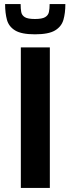

<svg xmlns="http://www.w3.org/2000/svg" viewBox="-20 -920 346 940"><path d="M82 0V-688H224V0ZM151 -752Q85 -752 54 -771Q23 -790 14 -823Q5 -856 5 -900H81Q81 -877 84 -861Q87 -845 101.5 -836Q116 -827 151 -827Q186 -827 201 -836Q216 -845 219.5 -861Q223 -877 223 -900H300Q300 -856 290.5 -823Q281 -790 249.5 -771Q218 -752 151 -752Z"/></svg>

Font: Saira SemiBold
Style: Regular
Weight: 600
Designer: Hector Gatti with collaboration of the Omnibus-Type team
Foundry: Omnibus-Type
Version: Version 1.100; ttfautohint (v1.8.3)